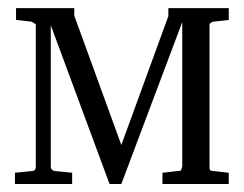

<svg xmlns="http://www.w3.org/2000/svg" viewBox="-20 -459 609 479"><path d="M432 -34.7 434.7 -44V-404L282.7 0H253.3L106.7 -396V-44Q106.7 -32 121.3 -32L160 -28V0H17.3V-28L56 -32Q64 -32 66.7 -34.7Q69.3 -37.3 69.3 -44V-397.3Q69.3 -400 66.7 -400Q60 -405.3 56 -405.3L20 -409.3V-438.7H165.3V-420L282.7 -97.3L400 -418.7V-438.7H550.7V-409.3L516 -405.3Q510.7 -405.3 506.7 -402.7Q502.7 -400 502.7 -397.3V-44Q502.7 -37.3 504 -34.7Q508 -32 516 -32L550.7 -28V0H385.3V-28L420 -32Q429.3 -32 432 -34.7Z"/></svg>

Font: Peddana
Style: Regular
Weight: 400
Designer: Appaji Ambarisha Darbha
Foundry: Appaji Ambarisha Darbha
Version: Version 1.0.4; ttfautohint (v1.2.25-373a) -l 7 -r 28 -G 50 -